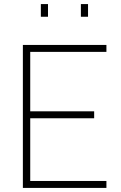

<svg xmlns="http://www.w3.org/2000/svg" viewBox="-20 -920 592 940"><path d="M92 -700H501V-666H128V-375H441V-341H128V-34H501V0H92ZM180 -900H215V-838H180ZM376 -900H411V-838H376Z"/></svg>

Font: Cairo ExtraLight
Style: Regular
Weight: 275
Designer: Mohamed Gaber, Accademia di Belle Arti di Urbino and others
Foundry: Kief Type Foundry, Accademia di Belle Arti di Urbino and others
Version: Version 3.011